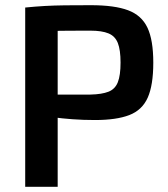

<svg xmlns="http://www.w3.org/2000/svg" viewBox="-20 -719 646 739"><path d="M330 -699Q421 -699 473 -679.5Q525 -660 547.5 -612.5Q570 -565 570 -478Q570 -391 548.5 -343Q527 -295 477.5 -276Q428 -257 346 -257Q301 -257 259.5 -260Q218 -263 182.5 -268Q147 -273 122 -278.5Q97 -284 87 -288L90 -355Q147 -355 207.5 -355Q268 -355 328 -355Q372 -356 397.5 -366Q423 -376 433.5 -402.5Q444 -429 444 -478Q444 -527 433.5 -553.5Q423 -580 397.5 -590.5Q372 -601 328 -601Q240 -601 177 -600Q114 -599 91 -597L77 -690Q117 -694 152.5 -696Q188 -698 229.5 -698.5Q271 -699 330 -699ZM202 -690V0H77V-690Z"/></svg>

Font: Exo 2 SemiBold
Style: Regular
Weight: 600
Designer: Natanael Gama
Foundry: Natanael Gama
Version: Version 2.010